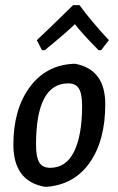

<svg xmlns="http://www.w3.org/2000/svg" viewBox="-20 -717 460 746"><path d="M143 -522 123 -561Q154 -589 264 -697H289Q334 -635 403 -561L373 -522H363Q304 -581 271 -623Q236 -589 154 -522ZM263 -469H273Q389 -447 389 -312Q389 -171 328.5 -85Q268 1 160 9L150 8Q32 -15 32 -155Q32 -291 94.5 -377Q157 -463 263 -469ZM245 -393Q120 -393 120 -155Q120 -107 132.5 -86Q145 -65 175 -65Q237 -65 268 -128.5Q299 -192 299 -305Q299 -353 286.5 -373Q274 -393 245 -393Z"/></svg>

Font: Alegreya Sans Medium
Style: Italic
Weight: 500
Italic angle: -7°
Designer: Juan Pablo del Peral
Foundry: Huerta Tipografica
Version: Version 2.007